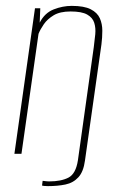

<svg xmlns="http://www.w3.org/2000/svg" viewBox="-20 -523 402 653"><path d="M143 110Q138 110 131.5 109.5Q125 109 123 108L125 92Q126 92 129.5 92.5Q133 93 138 93.5Q143 94 147 94Q188 94 213 81Q238 68 245 22L299 -363Q302 -385 304 -406.5Q306 -428 300.5 -445.5Q295 -463 276.5 -473.5Q258 -484 220 -484Q184 -484 162.5 -471Q141 -458 129 -440.5Q117 -423 111 -408L53 0H29L99 -495H117L115 -446Q132 -479 162.5 -491Q193 -503 224 -503Q266 -503 288.5 -491.5Q311 -480 319.5 -461Q328 -442 328 -418.5Q328 -395 325 -372L269 23Q264 61 246.5 80Q229 99 202.5 104.5Q176 110 143 110Z"/></svg>

Font: Alumni Sans SC Thin
Style: Italic
Weight: 100
Italic angle: -8°
Designer: Robert E. Leuschke
Foundry: Robert E. Leuschke
Version: Version 1.016